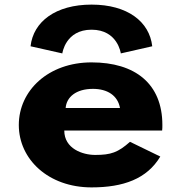

<svg xmlns="http://www.w3.org/2000/svg" viewBox="-20 -799 787 834"><path d="M684.3 -232C685.3 -238 685.3 -249 685.3 -256C685.3 -436 566.3 -528 377.7 -528C190.2 -528 61.7 -406 61.7 -256C61.7 -107 190.2 15 377.7 15C515.7 15 618.3 -22 676.3 -119L544.7 -183C492.7 -137 462.4 -126 393.5 -126C339 -126 259.2 -153 259.2 -232ZM265.2 -330C268.8 -377 310 -413 383.8 -413C446.7 -413 491.5 -384 501.2 -330ZM250.7 -567C250.7 -567 264 -670 377.7 -670C491.5 -670 504.8 -567 504.8 -567L641.3 -598C629.3 -705 533.8 -779 377.7 -779C221.6 -779 124.7 -705 112.7 -598Z"/></svg>

Font: Hussar
Style: BdSuprExt
Weight: 700
Foundry: Cannot Into Space Fonts
Version: Version 2.00